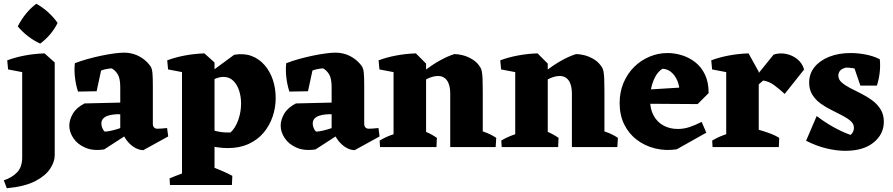

<svg xmlns="http://www.w3.org/2000/svg" viewBox="-30 -782 4748 1021"><path d="M6.2 219 -9.8 177Q35 161.8 61.5 133.9Q88 106 88 54.5V-445.5L206.8 -498.2L261 -449.8V44.5Q261 77.5 236.8 115Q212.5 152.5 156.9 181.4Q101.2 210.2 6.2 219ZM13 -412.8 8.5 -461.2Q52 -477.5 103 -487Q154 -496.5 206.8 -498.2L206.2 -427.5L130 -390.5ZM183.5 -550.2Q149.5 -565.8 118.2 -590Q87 -614.2 64.5 -641.8Q83 -678.2 108.2 -709.1Q133.5 -740 163 -762Q196.8 -743.5 226.1 -716.8Q255.5 -690 276.2 -660Q260.2 -627.2 236 -598.9Q211.8 -570.5 183.5 -550.2Z M732 16.5Q712 16.2 691.5 5.6Q671 -5 653.2 -24.4Q635.5 -43.8 623.8 -69.5L609.5 -75.2V-318.2Q609.5 -365.2 595.9 -387.2Q582.2 -409.2 563.5 -418.5Q549 -417.5 533.4 -414.4Q517.8 -411.2 507.5 -406.8L483.8 -296.8L385 -295Q373.5 -329 368.8 -368.9Q364 -408.8 368 -445.8Q399.2 -458 436 -468.2Q472.8 -478.5 509.1 -486Q545.5 -493.5 577.2 -497.8Q609 -502 629.2 -502Q657.2 -502 682.9 -493.9Q708.5 -485.8 731.2 -469.2Q754 -452.8 770.8 -429Q778.5 -416.8 780.6 -394Q782.8 -371.2 782.8 -326.5V-122Q782.8 -111.8 789.1 -104.6Q795.5 -97.5 807.2 -97.5Q819 -97.5 830.8 -98.6Q842.5 -99.8 858.5 -101.2L864.5 -56.5ZM524 12.5Q464.5 21.5 422.9 3.1Q381.2 -15.2 359.9 -47.8Q338.5 -80.2 338.5 -113.8Q338.5 -145 357.6 -177.6Q376.8 -210.2 419.8 -232L641.2 -237.2L640.2 -174.2L612.2 -174.5Q594 -175.2 575.5 -173.2Q557 -171.2 542.1 -166.1Q527.2 -161 518.1 -150.9Q509 -140.8 509 -125Q509 -114.2 513.6 -102.1Q518.2 -90 526.8 -82Q546 -83.2 565.4 -87.9Q584.8 -92.5 603 -98.6Q621.2 -104.8 634 -108.8L646.8 -66.8Z M1181 5.5Q1130.2 5.5 1069.8 -10Q1009.2 -25.5 957.5 -52L1027.2 -127.5Q1044 -113.5 1070.9 -101.1Q1097.8 -88.8 1130.5 -82.4Q1163.2 -76 1196.2 -77.8Q1222.2 -102 1237.1 -144.2Q1252 -186.5 1252 -231.5Q1252 -268.2 1241.4 -300.6Q1230.8 -333 1210 -353Q1189.2 -373 1158.2 -373Q1135 -373 1108.1 -360.5Q1081.2 -348 1052.2 -328.5L1043.2 -364.2L1215.5 -490.8Q1267.8 -499.5 1308.2 -484.1Q1348.8 -468.8 1377.5 -435.2Q1406.2 -401.8 1421.1 -356.9Q1436 -312 1436 -261.2Q1436 -209.2 1419.6 -161.4Q1403.2 -113.5 1371.4 -75.9Q1339.5 -38.2 1291.8 -16.4Q1244 5.5 1181 5.5ZM873.8 201.8 871.8 166.5Q900.2 154.5 933.8 142.2Q967.2 130 995.2 119L985.8 201.8ZM1057.8 201.8 1082.8 98.8Q1114 111.2 1146 124.8Q1178 138.2 1205.5 153L1203.2 201.8ZM937.8 201.8V-445.5L1056.8 -498.2L1110.8 -449.8V201.8ZM863.8 -412.8 859.2 -461.2Q902.8 -477.5 953.8 -487Q1004.8 -496.5 1057.5 -498.2L1063.8 -456L980.8 -390.5Z M1856 16.5Q1836 16.2 1815.5 5.6Q1795 -5 1777.2 -24.4Q1759.5 -43.8 1747.8 -69.5L1733.5 -75.2V-318.2Q1733.5 -365.2 1719.9 -387.2Q1706.2 -409.2 1687.5 -418.5Q1673 -417.5 1657.4 -414.4Q1641.8 -411.2 1631.5 -406.8L1607.8 -296.8L1509 -295Q1497.5 -329 1492.8 -368.9Q1488 -408.8 1492 -445.8Q1523.2 -458 1560 -468.2Q1596.8 -478.5 1633.1 -486Q1669.5 -493.5 1701.2 -497.8Q1733 -502 1753.2 -502Q1781.2 -502 1806.9 -493.9Q1832.5 -485.8 1855.2 -469.2Q1878 -452.8 1894.8 -429Q1902.5 -416.8 1904.6 -394Q1906.8 -371.2 1906.8 -326.5V-122Q1906.8 -111.8 1913.1 -104.6Q1919.5 -97.5 1931.2 -97.5Q1943 -97.5 1954.8 -98.6Q1966.5 -99.8 1982.5 -101.2L1988.5 -56.5ZM1648 12.5Q1588.5 21.5 1546.9 3.1Q1505.2 -15.2 1483.9 -47.8Q1462.5 -80.2 1462.5 -113.8Q1462.5 -145 1481.6 -177.6Q1500.8 -210.2 1543.8 -232L1765.2 -237.2L1764.2 -174.2L1736.2 -174.5Q1718 -175.2 1699.5 -173.2Q1681 -171.2 1666.1 -166.1Q1651.2 -161 1642.1 -150.9Q1633 -140.8 1633 -125Q1633 -114.2 1637.6 -102.1Q1642.2 -90 1650.8 -82Q1670 -83.2 1689.4 -87.9Q1708.8 -92.5 1727 -98.6Q1745.2 -104.8 1758 -108.8L1770.8 -66.8Z M2062.8 0V-445.5L2181.5 -498.2L2235.8 -443.8V0ZM2364.2 0V-284.8Q2364.2 -330.8 2346.4 -355Q2328.5 -379.2 2295.8 -377.8Q2273.5 -377 2247.5 -365.5Q2221.5 -354 2195.5 -337.4Q2169.5 -320.8 2145.5 -302.5L2140.2 -328.8Q2182 -370.8 2225 -404.1Q2268 -437.5 2309.2 -460.4Q2350.5 -483.2 2386.5 -494.5Q2406.2 -494.5 2431.8 -488Q2457.2 -481.5 2482.6 -466Q2508 -450.5 2524.8 -423Q2529.8 -414.8 2532.4 -400.8Q2535 -386.8 2536.1 -362.4Q2537.2 -338 2537.2 -295.5V0ZM1987.8 -412.8 1983.2 -461.2Q2026.8 -477.5 2077.8 -487Q2128.8 -496.5 2181.5 -498.2L2181 -427.5L2104.8 -390.5ZM1990.8 0 1988.8 -34.5Q2017.2 -51.8 2050.8 -64Q2084.2 -76.2 2112.2 -82.8L2102.8 0ZM2145.5 0 2170.5 -103Q2201.8 -95 2233.8 -81.5Q2265.8 -68 2293.2 -48.8L2291 0ZM2447.2 0 2472.2 -103Q2503.5 -95 2542.4 -81.5Q2581.2 -68 2608.8 -48.8L2605.8 0Z M2709.8 0V-445.5L2828.5 -498.2L2882.8 -443.8V0ZM3011.2 0V-284.8Q3011.2 -330.8 2993.4 -355Q2975.5 -379.2 2942.8 -377.8Q2920.5 -377 2894.5 -365.5Q2868.5 -354 2842.5 -337.4Q2816.5 -320.8 2792.5 -302.5L2787.2 -328.8Q2829 -370.8 2872 -404.1Q2915 -437.5 2956.2 -460.4Q2997.5 -483.2 3033.5 -494.5Q3053.2 -494.5 3078.8 -488Q3104.2 -481.5 3129.6 -466Q3155 -450.5 3171.8 -423Q3176.8 -414.8 3179.4 -400.8Q3182 -386.8 3183.1 -362.4Q3184.2 -338 3184.2 -295.5V0ZM2634.8 -412.8 2630.2 -461.2Q2673.8 -477.5 2724.8 -487Q2775.8 -496.5 2828.5 -498.2L2828 -427.5L2751.8 -390.5ZM2637.8 0 2635.8 -34.5Q2664.2 -51.8 2697.8 -64Q2731.2 -76.2 2759.2 -82.8L2749.8 0ZM2792.5 0 2817.5 -103Q2848.8 -95 2880.8 -81.5Q2912.8 -68 2940.2 -48.8L2938 0ZM3094.2 0 3119.2 -103Q3150.5 -95 3189.4 -81.5Q3228.2 -68 3255.8 -48.8L3252.8 0Z M3568.5 12Q3507.5 21 3452.5 7Q3397.5 -7 3355.2 -39.5Q3313 -72 3289 -121.4Q3265 -170.8 3265 -233.5Q3265 -292.5 3285.6 -341.4Q3306.2 -390.2 3341.9 -425.8Q3377.5 -461.2 3423.8 -480.6Q3470 -500 3520.2 -500Q3557.8 -500 3596.4 -488.1Q3635 -476.2 3667.4 -450.9Q3699.8 -425.5 3719.1 -384.9Q3738.5 -344.2 3738.2 -286.8L3582 -272.8Q3587 -306.2 3576.9 -339Q3566.8 -371.8 3545 -393.4Q3523.2 -415 3492.8 -416.5Q3470 -402 3455.2 -375Q3440.5 -348 3433.5 -316Q3426.5 -284 3426.5 -254.5Q3426.5 -203 3445.5 -167.9Q3464.5 -132.8 3498.1 -114.5Q3531.8 -96.2 3574 -96.2Q3605.5 -96.2 3635.6 -106Q3665.8 -115.8 3701.2 -133.8L3726 -76.5ZM3679.8 -228.5 3381 -230.5 3369 -302.8 3654.5 -320.5 3738.2 -286.8Z M3831.8 0V-445.5L3950.5 -498.2L4004.8 -400.2V0ZM3903 -246 3936.5 -309.5 4083.8 -491.5Q4115.5 -502.2 4149.8 -495.4Q4184 -488.5 4210.4 -467Q4236.8 -445.5 4246 -412.2L4142.8 -282.5Q4118.5 -304.8 4089.8 -326.9Q4061 -349 4028.5 -353.8ZM3756.8 -412.8 3752.2 -461.2Q3795.8 -477.5 3846.8 -487Q3897.8 -496.5 3950.5 -498.2L3950 -427.5L3873.8 -390.5ZM3759.2 0 3757.2 -34.5Q3785.8 -51.8 3819.2 -64Q3852.8 -76.2 3880.8 -82.8L3871.2 0ZM3958 0 3983 -97Q4003.8 -92.5 4026.9 -85.4Q4050 -78.2 4072.6 -69.4Q4095.2 -60.5 4113.8 -48.8L4111.5 0Z M4465 20Q4418.2 20 4364.5 7.1Q4310.8 -5.8 4256.5 -33.5L4313 -165Q4354 -133.2 4400 -107.4Q4446 -81.5 4493 -64.5Q4502.2 -71.8 4506.6 -82.1Q4511 -92.5 4511 -102.2Q4511 -123 4493.8 -138.2Q4476.5 -153.5 4449.6 -167.5Q4422.8 -181.5 4391.9 -196.8Q4361 -212 4334.1 -231.2Q4307.2 -250.5 4290 -277.9Q4272.8 -305.2 4272.8 -342.8Q4272.8 -389.8 4301.2 -425.1Q4329.8 -460.5 4379.6 -480.2Q4429.5 -500 4493.5 -500Q4532.2 -500 4573.8 -492Q4615.2 -484 4648.5 -467L4613 -378.8Q4582 -399.5 4541.8 -411.1Q4501.5 -422.8 4468.2 -422.5Q4443.2 -415.8 4435.6 -404Q4428 -392.2 4428 -380.5Q4428 -359.5 4445.6 -343.9Q4463.2 -328.2 4490.6 -314Q4518 -299.8 4549 -284.4Q4580 -269 4607.4 -248.9Q4634.8 -228.8 4652.4 -201Q4670 -173.2 4670 -134.8Q4670 -68.5 4615.6 -24.2Q4561.2 20 4465 20ZM4545.2 -326.8 4495.2 -473 4648.5 -467Q4652 -432 4648 -396.4Q4644 -360.8 4633 -326.8Z"/></svg>

Font: Eczar
Style: Regular
Weight: 400
Designer: Vaibhav Singh
Foundry: Rosetta Type Foundry
Version: Version 2.000